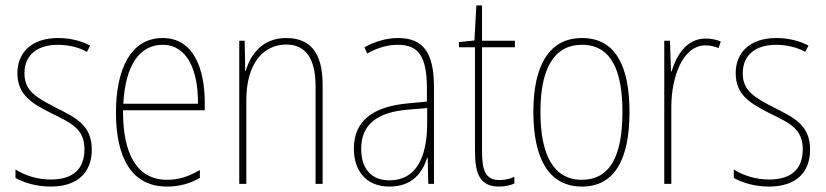

<svg xmlns="http://www.w3.org/2000/svg" viewBox="-20 -677 3041 707"><path d="M318 -126C318 -218 256 -245 183 -282C114 -318 70 -342 70 -407C70 -476 119 -512 193 -512C232 -512 273 -502 300 -486L312 -509C281 -526 239 -537 194 -537C95 -537 44 -482 44 -408C44 -324 102 -294 177 -256C245 -223 291 -200 291 -128C291 -57 252 -16 167 -16C119 -16 73 -30 37 -53V-22C64 -6 111 10 167 10C268 10 318 -44 318 -126Z M579 -537C462 -537 407 -423 407 -263C407 -97 464 10 595 10C643 10 681 -2 716 -22V-51C673 -26 638 -15 595 -15C487 -15 432 -106 433 -271H734V-298C734 -424 693 -537 579 -537ZM579 -512C670 -512 710 -417 709 -295H434C442 -440 496 -512 579 -512Z M1034 -537C945 -537 902 -475 885 -416H883L881 -527H861V0H887V-308C887 -445 951 -513 1034 -513C1101 -513 1142 -468 1142 -359V0H1168V-366C1168 -485 1120 -537 1034 -537Z M1445 -537C1404 -537 1360 -524 1322 -503L1332 -480C1375 -504 1412 -512 1445 -512C1520 -512 1552 -471 1552 -351V-303L1479 -296C1355 -284 1283 -234 1283 -129C1283 -53 1324 10 1414 10C1500 10 1536 -43 1553 -96H1555L1557 0H1578V-356C1578 -486 1537 -537 1445 -537ZM1479 -273 1553 -279V-220C1552 -98 1513 -13 1414 -13C1348 -13 1310 -55 1310 -129C1310 -219 1369 -263 1479 -273Z M1819 -14C1768 -14 1755 -49 1755 -119V-503H1876V-527H1755V-657H1734L1727 -528L1670 -522V-503H1729V-120C1729 -37 1747 10 1818 10C1842 10 1858 5 1874 -1V-26C1860 -19 1840 -14 1819 -14Z M2298 -264C2298 -428 2250 -537 2123 -537C2005 -537 1944 -440 1944 -265C1944 -88 2004 10 2123 10C2241 10 2298 -87 2298 -264ZM1970 -265C1970 -423 2019 -512 2123 -512C2233 -512 2272 -413 2272 -265C2272 -102 2226 -15 2122 -15C2018 -15 1970 -107 1970 -265Z M2578 -535C2506 -535 2470 -470 2453 -414H2451L2447 -527H2426V0H2452V-283C2452 -394 2494 -510 2578 -510C2597 -510 2613 -505 2626 -500L2634 -524C2617 -532 2597 -535 2578 -535Z M2963 -126C2963 -218 2901 -245 2828 -282C2759 -318 2715 -342 2715 -407C2715 -476 2764 -512 2838 -512C2877 -512 2918 -502 2945 -486L2957 -509C2926 -526 2884 -537 2839 -537C2740 -537 2689 -482 2689 -408C2689 -324 2747 -294 2822 -256C2890 -223 2936 -200 2936 -128C2936 -57 2897 -16 2812 -16C2764 -16 2718 -30 2682 -53V-22C2709 -6 2756 10 2812 10C2913 10 2963 -44 2963 -126Z"/></svg>

Font: Noto Sans Arabic UI Cn Th
Style: Regular
Weight: 100
Width: 3
Designer: Monotype Design Team, Nadine Chahine and Nizar Qandah
Foundry: Monotype Imaging Inc.
Version: Version 2.010